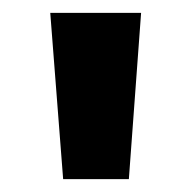

<svg xmlns="http://www.w3.org/2000/svg" viewBox="-20 -734 297 298"><path d="M78 -456H180L199 -714H58Z"/></svg>

Font: Noto Sans Khmer SemiCondensed
Style: Bold
Weight: 700
Width: 4
Designer: Danh Hong and the Monotype Design Team
Foundry: Monotype Imaging Inc.
Version: Version 2.004